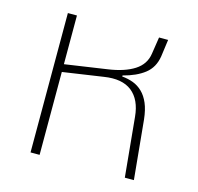

<svg xmlns="http://www.w3.org/2000/svg" viewBox="-84 -627 737 716"><g transform="rotate(15 284.0 -269.0)"><path d="M93 -538H128V-350L291 -374Q354 -383 391.5 -407Q429 -431 435 -473L445 -538H480L471 -472Q464 -428 432.5 -403.5Q401 -379 350 -366V-362Q373 -360 393 -352.5Q413 -345 429 -329.5Q445 -314 455.5 -289.5Q466 -265 470 -228L492 0H457L435 -229Q429 -294 391 -324Q353 -354 284 -343L128 -320V0H93Z"/></g></svg>

Font: IBM Plex Sans Thai ExtraLight
Style: Regular
Weight: 200
Designer: Mike Abbink, Paul van der Laan, Pieter van Rosmalen, Ben Mitchell, Mark Frömberg
Foundry: Bold Monday
Version: Version 1.1